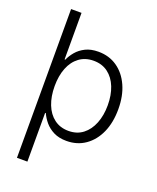

<svg xmlns="http://www.w3.org/2000/svg" viewBox="-167 -827 926 1130"><g transform="rotate(20 296.0 -262.0)"><path d="M317.9 11.2Q271 11.2 237.5 -5.6Q204.1 -22.5 182.6 -48.1Q161.1 -73.7 148.9 -101.1H144.5V204.1H79.1V-727.5H144.5V-436H148.9Q160.6 -462.9 182.1 -488.3Q203.6 -513.7 236.8 -530.3Q270 -546.9 317.4 -546.9Q384.3 -546.9 434.8 -512Q485.4 -477.1 513.7 -414.3Q542 -351.6 542 -268.6Q542 -184.6 513.9 -121.8Q485.8 -59.1 435.3 -23.9Q384.8 11.2 317.9 11.2ZM309.1 -48.3Q361.8 -48.3 398.9 -76.9Q436 -105.5 455.8 -155.5Q475.6 -205.6 475.6 -269Q475.6 -332.5 456.1 -381.8Q436.5 -431.2 399.2 -459.2Q361.8 -487.3 309.1 -487.3Q256.8 -487.3 219.5 -459.7Q182.1 -432.1 162.6 -382.8Q143.1 -333.5 143.1 -269Q143.1 -204.1 162.6 -154.3Q182.1 -104.5 219.5 -76.4Q256.8 -48.3 309.1 -48.3Z"/></g></svg>

Font: Inter 18pt Light
Style: Regular
Weight: 300
Designer: Rasmus Andersson
Foundry: rsms
Version: Version 4.001;git-66647c0bb